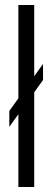

<svg xmlns="http://www.w3.org/2000/svg" viewBox="-20 -743 209 763"><path d="M53 0V-723H116V0ZM17 -239V-302L151 -489V-425Z"/></svg>

Font: Archivo ExtraCondensed Light
Style: Regular
Weight: 300
Width: 2
Designer: Hector Gatti
Foundry: Omnibus-Type
Version: Version 2.001